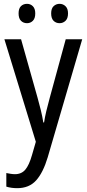

<svg xmlns="http://www.w3.org/2000/svg" viewBox="-20 -742 452 1002"><path d="M3 -537H90L176 -232Q185 -200 193 -167.5Q201 -135 206 -103H210Q214 -130 222 -163.5Q230 -197 240 -233L323 -537H409L229 79Q205 159 168.5 199.5Q132 240 70 240Q54 240 40 238Q26 236 13 232V161Q23 163 35 165Q47 167 58 167Q92 167 112 143.5Q132 120 147 67L167 -2ZM77 -672Q77 -698 89.5 -710Q102 -722 121 -722Q139 -722 151.5 -709.5Q164 -697 164 -672Q164 -646 151.5 -633.5Q139 -621 121 -621Q102 -621 89.5 -633.5Q77 -646 77 -672ZM247 -672Q247 -698 260 -710Q273 -722 291 -722Q309 -722 322 -709.5Q335 -697 335 -672Q335 -646 322 -633.5Q309 -621 291 -621Q272 -621 259.5 -633.5Q247 -646 247 -672Z"/></svg>

Font: Noto Sans Tamil Condensed
Style: Regular
Weight: 400
Width: 3
Designer: Jelle Bosma - Monotype Design Team
Foundry: Monotype Imaging Inc.
Version: Version 2.004; ttfautohint (v1.8.4.7-5d5b)